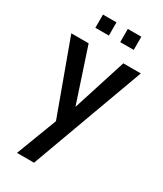

<svg xmlns="http://www.w3.org/2000/svg" viewBox="-226 -760 919 1084"><g transform="rotate(30 233.5 -217.5)"><path d="M180 -23 7 -496H120L235 -148L346 -496H460L190 242H79ZM109 -677H197V-591H109ZM271 -677H359V-591H271Z"/></g></svg>

Font: Cabin Condensed SemiBold
Style: Regular
Weight: 600
Width: 3
Designer: Pablo Impallari
Foundry: Pablo Impallari. http://www.impallari.com Igino Marini. http://www.ikern.com
Version: Version 2.200